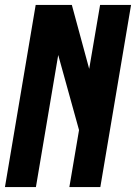

<svg xmlns="http://www.w3.org/2000/svg" viewBox="-20 -755 549 775"><path d="M0 0 124 -735H270L340 -477L384 -735H509L385 0H260L299 -230L215 -533L125 0Z"/></svg>

Font: iosevka_custom_sans_ss08 XBd
Style: Italic
Weight: 800
Italic angle: -10°
Designer: Belleve Invis
Foundry: Belleve Invis
Version: Version 10.3.0; ttfautohint (v1.8.3)